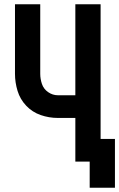

<svg xmlns="http://www.w3.org/2000/svg" viewBox="-20 -755 557 897"><path d="M399 122V0H332V-204H250Q209 -204 170 -217.5Q131 -231 102.5 -261Q74 -291 62 -330.5Q50 -370 50 -410V-735H168V-410Q168 -386 176 -362.5Q184 -339 205 -324.5Q226 -310 250 -310H332V-735H450V-106H517V122Z"/></svg>

Font: Iosevka SS01
Style: Bold
Weight: 700
Monospace: yes
Designer: Belleve Invis
Foundry: Belleve Invis
Version: 2.3.3; ttfautohint (v1.8.3)